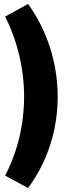

<svg xmlns="http://www.w3.org/2000/svg" viewBox="-20 -766 337 972"><path d="M122 186C223 51 272 -113 272 -277C272 -443 221 -609 122 -746L6 -682C69 -557 102 -416 102 -276C102 -138 70 0 6 123Z"/></svg>

Font: Fixel Display ExtraBold
Style: Regular
Weight: 800
Designer: AlfaBravo + MacPaw
Foundry: Kyrylo Tkachov, Marchela Mozhyna, Serhii Makarenko, Maria Weinstein, Zakhar Kryvoshyya
Version: Version 1.211